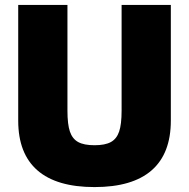

<svg xmlns="http://www.w3.org/2000/svg" viewBox="-20 -750 768 780"><path d="M54 -260V-730H254V-300Q254 -245 264 -215.5Q274 -186 297.5 -173Q321 -160 364 -160Q407 -160 430.5 -173Q454 -186 464 -215.5Q474 -245 474 -300V-730H674V-260Q674 -126 596 -58Q518 10 364 10Q210 10 132 -58Q54 -126 54 -260Z"/></svg>

Font: Enso Black
Style: Regular
Weight: 900
Designer: Coji Morishita
Foundry: UNDERFOREST DESIGN
Version: Version 1.000